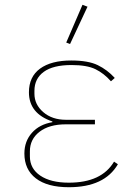

<svg xmlns="http://www.w3.org/2000/svg" viewBox="-20 -771 566 803"><path d="M346 -743 273 -587 257 -593 325 -751ZM457 -95 473 -84Q417 12 268 12Q178 12 130 -25Q82 -62 82 -129Q82 -180 113.5 -215.5Q145 -251 199 -260V-263Q101 -296 101 -385Q101 -450 147.5 -484Q194 -518 278 -518Q349 -518 389 -498.5Q429 -479 460 -445L444 -431Q415 -464 379.5 -481.5Q344 -499 279 -499Q202 -499 163 -470.5Q124 -442 124 -391V-379Q124 -334 161 -302Q198 -270 256 -270H377V-251H255Q186 -251 145.5 -220Q105 -189 105 -138V-117Q105 -66 148.5 -36.5Q192 -7 268 -7Q405 -7 457 -95Z"/></svg>

Font: IBM Plex Sans Thin
Style: Regular
Weight: 100
Designer: Mike Abbink, Paul van der Laan, Pieter van Rosmalen
Foundry: Bold Monday
Version: Version 3.0